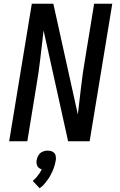

<svg xmlns="http://www.w3.org/2000/svg" viewBox="-20 -755 640 1026"><path d="M29 0 150 -735H265L396 -143Q405 -218 413.5 -292.5Q422 -367 435 -441L483 -735H580L459 0H344L213 -592Q204 -517 195.5 -442.5Q187 -368 174 -294L126 0ZM192 251 155 212Q159 208 162.5 204.5Q166 201 170.5 197Q175 193 178 188.5Q181 184 184.5 179.5Q188 175 192 169.5Q196 164 197 161L198 159L203 150Q199 149 196.5 147.5Q194 146 190.5 144Q187 142 184.5 139.5Q182 137 180.5 134Q179 131 178 128Q177 125 176 121.5Q175 118 175 113Q175 108 175 106L176 101Q177 97 178 92Q179 87 181.5 82.5Q184 78 186.5 73.5Q189 69 192.5 65.5Q196 62 200 59.5Q204 57 209 55Q214 53 220 51.5Q226 50 228 50H235Q239 50 244 50.5Q249 51 253.5 52.5Q258 54 261.5 56Q265 58 268.5 61Q272 64 274 67.5Q276 71 277 75.5Q278 80 278.5 86Q279 92 279 94L278 101Q277 109 275 116.5Q273 124 271 131.5Q269 139 266 146.5Q263 154 260 161Q257 168 253 175.5Q249 183 245 190Q241 197 236.5 203Q232 209 227 216Q222 223 214.5 231Q207 239 205 241L200 244Z"/></svg>

Font: Iosevka Aile Medium
Style: Italic
Weight: 500
Italic angle: -9°
Designer: Belleve Invis
Foundry: Belleve Invis
Version: Version 31.1.0; ttfautohint (v1.8.4)